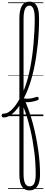

<svg xmlns="http://www.w3.org/2000/svg" viewBox="-101 -1444 559 2388"><path d="M-57 17Q-69 17 -75 9.5Q-81 2 -81 -7Q-81 -16 -75 -23.5Q-69 -31 -57 -31Q-23 -31 9 -51.5Q41 -72 69.5 -105.5Q98 -139 123 -180.5Q148 -222 168.5 -264.5Q189 -307 204 -344Q225 -398 242.5 -462Q260 -526 274 -597Q288 -668 298.5 -744Q309 -820 316 -899Q323 -978 327 -1058Q331 -1138 331 -1216Q331 -1228 339 -1234.5Q347 -1241 358 -1241Q369 -1241 377 -1234.5Q385 -1228 385 -1216Q385 -1136 381 -1055Q377 -974 368.5 -893.5Q360 -813 348 -734.5Q336 -656 320 -583Q304 -510 284 -443.5Q264 -377 241 -320Q224 -278 200 -231Q176 -184 147.5 -140Q119 -96 86.5 -60.5Q54 -25 18 -4Q-18 17 -57 17ZM367 -198Q341 -188 310.5 -181Q280 -174 247.5 -173Q215 -172 182 -177Q177 -186 175 -194.5Q173 -203 174 -210Q175 -217 178 -220Q181 -223 184 -223Q212 -217 240 -216.5Q268 -216 297 -222.5Q326 -229 357 -239Q365 -242 371 -237.5Q377 -233 379.5 -224.5Q382 -216 379 -208.5Q376 -201 367 -198ZM266 924Q234 924 210.5 912Q187 900 171 875Q155 850 147.5 812Q140 774 140 721V-1212Q140 -1318 171 -1371Q202 -1424 265 -1424Q305 -1424 332 -1401Q359 -1378 372 -1332Q385 -1286 385 -1216Q385 -1203 377 -1197Q369 -1191 358 -1191Q347 -1191 339 -1197Q331 -1203 331 -1216Q331 -1269 323.5 -1304Q316 -1339 301.5 -1356.5Q287 -1374 265 -1374Q241 -1374 225 -1356.5Q209 -1339 200.5 -1303.5Q192 -1268 192 -1212V-230Q226 -158 254.5 -78.5Q283 1 305.5 84.5Q328 168 345 252.5Q362 337 374 419Q386 501 391.5 578.5Q397 656 397 725Q397 789 382 833.5Q367 878 337.5 901Q308 924 266 924ZM266 874Q287 874 302 864Q317 854 325.5 835Q334 816 338.5 788.5Q343 761 343 725Q343 660 339 590.5Q335 521 326 449Q317 377 304.5 304.5Q292 232 275 160.5Q258 89 237.5 21Q217 -47 192 -109V721Q192 797 210.5 835.5Q229 874 266 874ZM0 895H438V905H0ZM0 -20H438V0H0ZM0 -505H438V-500H0ZM0 -1415H438V-1405H0Z"/></svg>

Font: Playwrite BE WAL Guides
Style: Regular
Weight: 400
Designer: Veronika Burian, José Scaglione
Foundry: TypeTogether
Version: Version 1.003